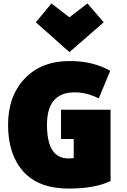

<svg xmlns="http://www.w3.org/2000/svg" viewBox="-20 -1074 742 1120"><path d="M625 -18Q533 26 381 26Q205 26 116 -73.5Q27 -173 27 -346Q27 -513 124 -615.5Q221 -718 387 -718Q523 -718 623 -661L556 -500Q502 -528 443 -534Q254 -551 254 -346Q254 -150 378 -150Q406 -150 410 -152V-263H336V-434H625ZM280 -1054 385 -973 490 -1054 585 -944 385 -770 189 -944Z"/></svg>

Font: Repo
Style: ExtraBlack
Weight: 1000
Designer: Stefan Peev
Foundry: Context Ltd
Version: Version 001.000